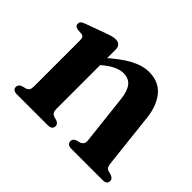

<svg xmlns="http://www.w3.org/2000/svg" viewBox="-106 -668 851 851"><g transform="rotate(45 319.0 -242.5)"><path d="M235.5 -451V-80Q235.5 -64.5 240 -57.5Q244.5 -50.5 253.5 -47L271.5 -42Q287.5 -35.5 287.5 -22Q287.5 0 259.5 0H66.5Q52.5 0 46 -5.5Q39.5 -11 39.5 -20.5Q39.5 -28 43.8 -33.2Q48 -38.5 57.5 -42L77.5 -47Q86.5 -50.5 90.8 -57.5Q95 -64.5 95 -80V-366.5Q95 -379.5 91.2 -385Q87.5 -390.5 79 -392L52.5 -394Q43.5 -396 39.5 -400.5Q35.5 -405 35.5 -412Q35.5 -420.5 40.2 -425.5Q45 -430.5 58.5 -435.5L151.5 -469.5Q170.5 -476.5 182 -479.5Q193.5 -482.5 204 -482.5Q219.5 -482.5 227.5 -473.8Q235.5 -465 235.5 -451ZM220.5 -339.5 197.5 -363 217 -380.5Q280 -437 325 -461Q370 -485 410 -485Q472 -485 506 -443.8Q540 -402.5 547.5 -334L575.5 -81.5Q577 -65 581 -57.5Q585 -50 594.5 -47L612 -42Q621.5 -38.5 626 -33.2Q630.5 -28 630.5 -20.5Q630.5 -11 624 -5.5Q617.5 0 603 0H408Q380.5 0 380.5 -22Q380.5 -35.5 396 -42L415 -47Q424.5 -50.5 429.8 -58Q435 -65.5 433 -81.5L407 -313.5Q402 -357 384.8 -379Q367.5 -401 334 -401Q313 -401 289.8 -390Q266.5 -379 240.5 -357Z"/></g></svg>

Font: Fraunces SemiBold
Style: Regular
Weight: 600
Version: Version 1.000;[b76b70a41]